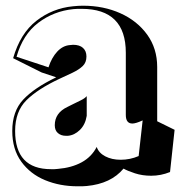

<svg xmlns="http://www.w3.org/2000/svg" viewBox="-20 -585 642 673"><path d="M576 18Q544 31 510 31Q479 31 453 22.5Q427 14 413 6Q369 59 284 67Q276 68 268 68Q260 68 252 68Q190 68 138 46.5Q86 25 54.5 -18.5Q23 -62 23 -126Q23 -195 61.5 -236Q100 -277 177 -314L126 -331L26 -381Q51 -468 107.5 -512Q164 -556 236 -563Q245 -564 254 -564.5Q263 -565 271 -565Q343 -565 402 -538.5Q461 -512 496 -463.5Q531 -415 531 -350V-160L592 -130ZM480 -163Q456 -152 444 -152Q421 -152 421 -182V-400Q421 -554 266 -554Q259 -554 252 -554Q245 -554 237 -553Q168 -546 114 -505Q60 -464 38 -386L150 -349Q161 -383 180.5 -404Q200 -425 225 -427Q228 -427 231 -427.5Q234 -428 236 -428Q259 -428 271 -417Q283 -406 283 -387Q283 -366 270 -353.5Q257 -341 234 -330L189 -309Q112 -273 72.5 -233.5Q33 -194 33 -126Q33 8 159 8Q165 8 171 8Q177 8 183 7Q231 3 266 -16Q301 -35 319 -70Q326 -49 349 -37Q372 -25 403 -25Q436 -25 466 -38ZM211 -109Q194 -109 183 -118.5Q172 -128 172 -146Q172 -189 216 -210L236 -220Q250 -227 263.5 -233.5Q277 -240 284 -248V-179Q279 -148 260 -129.5Q241 -111 218 -109Z"/></svg>

Font: Rampart One
Style: Regular
Weight: 400
Designer: Fontworks Inc.
Foundry: Fontworks Inc.
Version: Version 1.100